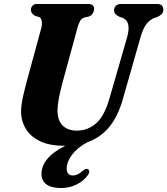

<svg xmlns="http://www.w3.org/2000/svg" viewBox="-20 -720 841 965"><path d="M530.5 -226.5 619 -533Q641.5 -613.5 594.5 -631L580.5 -635.5Q565 -643.5 559 -650.8Q553 -658 553.5 -670Q553.5 -682.5 562.8 -691.2Q572 -700 589.5 -700H771Q786 -700 793.5 -692.2Q801 -684.5 801 -673Q801 -658 793.2 -649.8Q785.5 -641.5 770.5 -634.5L756 -630Q730.5 -619.5 714 -596.5Q697.5 -573.5 685 -528.5L597 -220.5Q572 -133 528 -80.5Q484 -28 420 -5.5Q369 21.5 342.2 57.5Q315.5 93.5 315 125.5Q315 162 346 162Q371 162 395.5 138.5Q411 126 421 129.5Q426.5 131.5 428.5 139.8Q430.5 148 420.5 161.5Q402.5 187.5 367 206.2Q331.5 225 286.5 225Q238 225 213.2 206.5Q188.5 188 188.5 154.5Q188.5 115.5 216.8 80Q245 44.5 308 12.5Q304.5 12.5 301 12.5Q227.5 12.5 179.8 -11Q132 -34.5 108.8 -74.2Q85.5 -114 86 -162.5Q86.5 -194 96.2 -237Q106 -280 115.5 -314.5L187 -577Q192.5 -597 189.8 -613.2Q187 -629.5 177 -634.5L156.5 -640Q144.5 -648 140 -654.5Q135.5 -661 135.5 -672.5Q136 -683.5 143.8 -691.8Q151.5 -700 165 -700H422Q453.5 -700 453 -674Q452.5 -663 446.5 -652.8Q440.5 -642.5 427 -637L403.5 -632Q389 -626.5 382 -613.8Q375 -601 368 -575.5L297 -315Q282.5 -262 276 -227.5Q269.5 -193 269 -168Q268.5 -115.5 294.5 -89.5Q320.5 -63.5 366 -63.5Q421 -63.5 463 -100Q505 -136.5 530.5 -226.5Z"/></svg>

Font: Fraunces 72pt S050
Style: Bold Italic
Weight: 700
Italic angle: -16°
Version: Version 1.000; ttfautohint (v1.8.3)